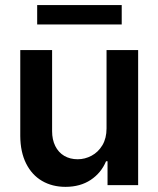

<svg xmlns="http://www.w3.org/2000/svg" viewBox="-20 -727 622 754"><path d="M398.4 -530.3H522.5V0H402.3V-93.8H396.5Q377.4 -47.9 336.2 -20.5Q294.9 6.8 237.3 6.8Q185.1 6.8 145 -16.6Q105 -40 82.5 -85Q60.1 -129.9 59.6 -192.4V-530.3H184.6V-211.9Q184.6 -178.7 197 -153.6Q209.5 -128.4 232.2 -115Q254.9 -101.6 285.2 -101.6Q313.5 -101.6 339.6 -115.5Q365.7 -129.4 382.1 -156.7Q398.4 -184.1 398.4 -222.7ZM458 -630.9H126V-707H458Z"/></svg>

Font: WEMIX Pretendard SemiBold
Style: Regular
Weight: 600
Designer: Base glyphs from Inter by Rasmus Andersson; Hangeul glyphs from Noto Sans CJK(Source Han Sans) by Jang Soo-young and Kan
Foundry: Kil Hyung-jin
Version: Version 1.000